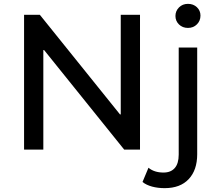

<svg xmlns="http://www.w3.org/2000/svg" viewBox="-20 -777 1136 997"><path d="M707 -700V0H625L209 -517H205V0H105V-700H187L603 -183H607V-700ZM720 168 751 94Q781 119 829 119Q867 119 887.5 95.5Q908 72 908 26V-530H1004V24Q1004 106 960 153Q916 200 835 200Q800 200 770 192Q740 184 720 168ZM891 -694Q891 -720 909.5 -738.5Q928 -757 956 -757Q984 -757 1002.5 -739.5Q1021 -722 1021 -696Q1021 -669 1002.5 -650.5Q984 -632 956 -632Q928 -632 909.5 -650Q891 -668 891 -694Z"/></svg>

Font: CMG Sans Medium
Style: Regular
Weight: 500
Designer: Julieta Ulanovsky
Foundry: Julieta Ulanovsky
Version: Version 7.200